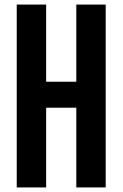

<svg xmlns="http://www.w3.org/2000/svg" viewBox="-20 -820 536 840"><path d="M53.2 0V-800H181.9V-462.5H313.8V-800H442.4V0H313.8V-348.8H181.9V0Z"/></svg>

Font: Big Shoulders Text SC Thin
Style: Regular
Weight: 100
Designer: Patric King
Foundry: XO Type Co
Version: Version 2.002